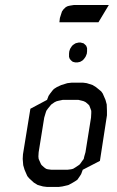

<svg xmlns="http://www.w3.org/2000/svg" viewBox="-20 -739 462 759"><path d="M69.8 -110.8 70.8 -128.9 100.1 -309.1 166 -344.2 171.9 -359.9 178.2 -369.1 188 -381.8 192.9 -387.2 205.1 -395 222.2 -402.8 246.1 -410.2 262.2 -412.1H309.1L323.2 -410.2L346.2 -402.8L358.9 -395L379.9 -377.9L386.2 -369.1L397 -344.2L401.9 -326.2L402.8 -300.8V-283.2L375 -103L307.1 -67.9L300.8 -50.8L295.9 -43L286.1 -28.8L280.8 -24.9L268.1 -17.1L251 -7.8L227.1 -2L211.9 0H166L149.9 -2L128.9 -7.8L113.8 -17.1L95.2 -34.2L87.9 -43L77.1 -67.9L71.8 -85.9ZM131.8 -120.1 132.8 -110.8 136.2 -103 142.1 -89.8 145 -85.9 154.8 -77.1 162.1 -71.8 168.9 -69.8 184.1 -67.9H246.1L261.2 -69.8L269 -71.8L277.8 -77.1L291 -85.9L295.9 -89.8L305.2 -103L311 -110.8L313 -120.1L317.9 -137.2L339.8 -273.9L340.8 -292V-300.8L337.9 -309.1L333 -321.8L329.1 -326.2L318.8 -335L311 -338.9L304.2 -340.8L290 -344.2H228L211.9 -340.8L204.1 -338.9L195.8 -335L183.1 -326.2L179.2 -321.8L168.9 -309.1L163.1 -300.8L160.2 -292L154.8 -273.9L132.8 -137.2ZM214.8 -650.9 216.8 -668 222.2 -685.1 225.1 -693.8 231 -702.1 240.2 -710.9 248 -714.8 256.8 -716.8 272 -719.2H410.2L369.1 -650.9ZM252.9 -514.2V-518.1V-526.9L253.9 -536.1L256.8 -544.9L258.8 -548.8L265.1 -558.1L271 -563L278.8 -567.9L282.2 -568.8L291 -570.8H298.8L306.2 -568.8L310.1 -567.9L315.9 -563L320.8 -558.1L324.2 -548.8V-544.9V-536.1L323.2 -526.9L319.8 -518.1L317.9 -514.2L312 -505.9L306.2 -500L297.9 -495.1L294.9 -494.1L286.1 -492.2H277.8L270 -494.1L267.1 -495.1L261.2 -500L255.9 -505.9Z"/></svg>

Font: Petahja
Style: Italic
Weight: 400
Designer: T. Christopher White
Version: Version 1.1